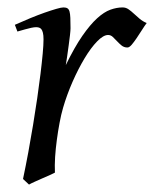

<svg xmlns="http://www.w3.org/2000/svg" viewBox="-20 -477 415 517"><path d="M375 -415Q369.1 -407.2 362.1 -396Q355 -384.8 347.9 -374.3Q340.8 -363.8 334.5 -356.4Q328.1 -349.1 323.2 -349.1Q314 -349.1 307.4 -354.5Q300.8 -359.9 295.2 -366Q289.6 -372.1 283.9 -377.4Q278.3 -382.8 271 -382.8Q258.3 -382.8 241.5 -365.5Q224.6 -348.1 207.8 -320.1Q190.9 -292 175.5 -257.1Q160.2 -222.2 149.9 -187Q144.5 -168.5 140.4 -146.2Q136.2 -124 133.1 -100.6Q129.9 -77.1 128.4 -54.4Q127 -31.7 127.9 -12.2Q121.6 -8.8 112.1 -4.6Q102.5 -0.5 92.5 3.9Q82.5 8.3 73.2 12.5Q64 16.6 58.1 20L42 4.9Q49.3 -29.8 56.2 -66.9Q63 -104 69.1 -140.9Q75.2 -177.7 80.3 -212.9Q85.4 -248 89.1 -278.3Q92.8 -308.6 95 -332.5Q97.2 -356.4 97.2 -371.1Q97.2 -382.3 95.5 -388.9Q93.8 -395.5 91.1 -398.7Q88.4 -401.9 84.7 -402.8Q81.1 -403.8 77.1 -403.8Q72.3 -403.8 64 -402.1Q55.7 -400.4 47.4 -397.9Q37.6 -395.5 26.9 -392.1L20 -410.2Q40.5 -419.4 61.3 -428Q82 -436.5 100.1 -442.9Q118.2 -449.2 131.6 -453.1Q145 -457 150.9 -457Q157.7 -457 161.6 -454.6Q165.5 -452.1 167.2 -446Q168.9 -439.9 169.4 -429Q169.9 -418 169.9 -400.9Q169.9 -395.5 168.5 -382.8Q167 -370.1 165 -355.2Q163.1 -340.3 160.9 -325.7Q158.7 -311 157.2 -301.8Q180.7 -350.1 201.7 -380.4Q222.7 -410.6 241.5 -427.7Q260.3 -444.8 277.3 -450.9Q294.4 -457 310.1 -457Q318.8 -457 325.9 -452.1Q333 -447.3 340.3 -440.4Q347.7 -433.6 356 -426.5Q364.3 -419.4 375 -415Z"/></svg>

Font: Gentium Plus Am
Style: Italic
Weight: 400
Italic angle: -8°
Designer: J. Victor Gaultney, Annie Olsen, Iska Routamaa, Becca Hirsbrunner
Foundry: SIL International
Version: Version 5.000